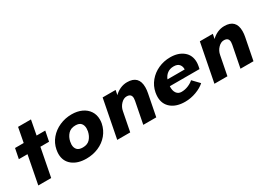

<svg xmlns="http://www.w3.org/2000/svg" viewBox="-4 -1260 2669 1921"><g transform="rotate(-30 1330.5 -299.5)"><path d="M122 -325H22L45 -441H145L177 -609H326L294 -441H394L371 -325H271L208 0H59Z M391 -172Q391 -192 396 -220Q409 -288 453 -340Q497 -392 562.5 -421Q628 -450 702 -450Q767 -450 817 -427Q867 -404 895 -362Q923 -320 923 -264Q923 -240 919 -220Q905 -151 861.5 -99Q818 -47 753 -19Q688 9 613 9Q512 9 451.5 -39.5Q391 -88 391 -172ZM551 -187Q551 -151 571 -128.5Q591 -106 636 -106Q691 -106 720.5 -139Q750 -172 760 -221Q763 -238 763 -253Q763 -290 743.5 -312.5Q724 -335 680 -335Q626 -335 595.5 -302Q565 -269 555 -221Q551 -199 551 -187Z M1057 -441H1207L1196 -387Q1226 -417 1264 -434Q1302 -451 1344 -451Q1478 -451 1478 -316Q1478 -284 1471 -250L1422 0H1272L1321 -250Q1324 -265 1324 -278Q1324 -330 1269 -330Q1234 -330 1203 -297.5Q1172 -265 1164 -220L1121 0H971Z M1535 -170Q1535 -192 1540 -220Q1553 -288 1596.5 -340.5Q1640 -393 1704 -422Q1768 -451 1842 -451Q1934 -451 1991.5 -404.5Q2049 -358 2049 -276Q2049 -257 2044 -230L2038 -202H1695Q1692 -152 1712 -123Q1732 -94 1769 -94Q1811 -94 1849.5 -110.5Q1888 -127 1909 -148L1982 -72Q1944 -37 1881 -13.5Q1818 10 1752 10Q1652 10 1593.5 -38.5Q1535 -87 1535 -170ZM1908 -273Q1910 -307 1890.5 -331Q1871 -355 1826 -355Q1783 -355 1753.5 -333Q1724 -311 1709 -273Z M2180 -441H2330L2319 -387Q2349 -417 2387 -434Q2425 -451 2467 -451Q2601 -451 2601 -316Q2601 -284 2594 -250L2545 0H2395L2444 -250Q2447 -265 2447 -278Q2447 -330 2392 -330Q2357 -330 2326 -297.5Q2295 -265 2287 -220L2244 0H2094Z"/></g></svg>

Font: Teachers
Style: Bold Italic
Weight: 700
Designer: Alfredo Marco Pradil & Chank Diesel
Version: Version 0.009